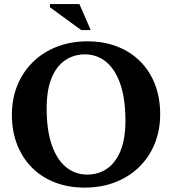

<svg xmlns="http://www.w3.org/2000/svg" viewBox="-20 -886 824 920"><path d="M399.5 -688Q477 -688 541 -663.2Q605 -638.5 651.2 -592.5Q697.5 -546.5 722.5 -482.2Q747.5 -418 747.5 -339.5Q747.5 -261 721 -196.5Q694.5 -132 646 -85Q597.5 -38 531.2 -12.5Q465 13 385.5 13Q307.5 13 243.5 -11.8Q179.5 -36.5 133.5 -82.5Q87.5 -128.5 62.2 -192.8Q37 -257 37 -335.5Q37 -414 63.8 -478.5Q90.5 -543 139 -590Q187.5 -637 253.8 -662.5Q320 -688 399.5 -688ZM397.5 -49.5Q451.5 -49.5 492.8 -77.8Q534 -106 557.5 -163.2Q581 -220.5 581 -308Q581 -413 556.5 -483.5Q532 -554 488.2 -589.8Q444.5 -625.5 387 -625.5Q333.5 -625.5 292 -597.2Q250.5 -569 227 -511.8Q203.5 -454.5 203.5 -367Q203.5 -262.5 228 -191.8Q252.5 -121 296.5 -85.2Q340.5 -49.5 397.5 -49.5ZM414.5 -742H369L219.5 -851V-866.5H360.5Z"/></svg>

Font: Newsreader 24pt
Style: Bold
Weight: 700
Designer: Hugues Gentile
Foundry: Production Type
Version: Version 1.003